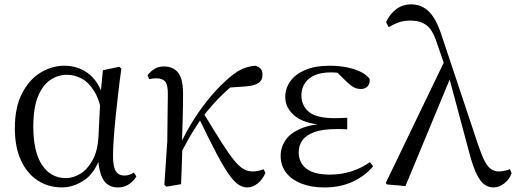

<svg xmlns="http://www.w3.org/2000/svg" viewBox="-20 -825 2312 860"><path d="M256.8 14.4Q196.7 14.4 148.8 -16.7Q100.9 -47.8 73.7 -107.2Q46.5 -166.5 46.5 -250.6Q46.5 -344.2 78.6 -406.4Q110.6 -468.5 161.3 -499.6Q212.1 -530.6 268.2 -530.6Q335.2 -530.6 383.5 -489.4Q431.8 -448.1 451.7 -358.5H459.3L437.5 -312.6Q425.5 -379.3 401.1 -418.1Q376.6 -456.9 345.2 -473.4Q313.8 -490 279.7 -490Q239.8 -490 205.5 -467Q171.2 -444 150.2 -392.9Q129.2 -341.7 129.2 -257.8Q129.2 -144.9 168.3 -86Q207.4 -27.2 275.4 -27.2Q307.3 -27.2 339 -46.2Q370.8 -65.2 394.1 -106.4Q417.3 -147.6 421.1 -212.9L430.4 -403.1L441 -510.5L513.8 -525.8L523.8 -518.4Q516.4 -466.9 509.8 -410.4Q503.2 -353.9 497.7 -299.8Q492.2 -245.7 489.2 -200.8Q486.2 -155.9 486.2 -126.6Q486.2 -76.9 499.2 -57.8Q512.2 -38.7 536.6 -38.7Q550.4 -38.7 560.2 -42.6Q570 -46.5 579.5 -52L590.8 -34.9Q578.5 -13.4 557.2 0.6Q535.9 14.6 508.4 14.6Q466 14.6 444.4 -17.4Q422.8 -49.4 418.1 -127.8L430.9 -128.2Q406.3 -50.9 357.8 -18.3Q309.4 14.4 256.8 14.4Z M726 11.1 716.2 3.1 729.3 -191.8 731.8 -402.2Q732.6 -443.1 720.6 -458.6Q708.6 -474.2 680.2 -474.2Q671.6 -474.2 664 -473.3Q656.3 -472.4 648.5 -470.4L641.1 -488Q652.4 -503.6 670.7 -515.5Q689 -527.4 713.6 -527.4Q756.5 -527.4 778.7 -498.4Q800.9 -469.3 799.9 -397.8Q799.9 -346.1 798.1 -289.8Q796.3 -233.4 794.8 -177.6L797 -174.4Q795.8 -130 794.4 -86.7Q793.1 -43.4 791.1 0ZM784.7 -128.6 770.1 -155.3H777.2L784.1 -171Q812 -232.9 848.3 -289.9Q884.5 -346.8 925.6 -395.1Q966.8 -443.4 1008.1 -478.1Q1042.9 -507.7 1070.9 -518.4Q1098.8 -529 1123.7 -530.6Q1136.6 -527.2 1146.2 -518.5Q1155.7 -509.8 1155.7 -489.9Q1155.7 -464.7 1136.8 -452.6Q1117.9 -440.5 1080.1 -437.9L990.1 -431.6L1062.1 -474.7Q1017.4 -441.2 974.4 -399.5Q931.4 -357.7 886.8 -300.4L881.2 -293.4Q863.3 -266.1 848.9 -243.4Q834.6 -220.8 819.8 -194.4Q805 -168.1 784.7 -128.6ZM1087.4 14.6Q1065.6 14.6 1044.9 -0.4Q1024.3 -15.4 1000.6 -50.5Q976.8 -85.6 945.6 -145.5Q914.4 -205.4 870.8 -295.8L892 -317.2Q939.7 -238.7 971.9 -188Q1004 -137.3 1027.2 -108.6Q1050.4 -79.9 1069.8 -68.5Q1089.2 -57.1 1111.3 -57.1Q1126 -57.1 1138.9 -60.3Q1151.9 -63.4 1160.5 -67L1168.9 -50.7Q1155.1 -19.1 1132.9 -2.2Q1110.7 14.6 1087.4 14.6Z M1433.3 14.6Q1375 14.6 1330.7 -2.5Q1286.3 -19.6 1261.7 -51.5Q1237.1 -83.4 1237.1 -126.7Q1237.1 -165.3 1258.9 -197.3Q1280.7 -229.3 1328.5 -249.5Q1376.3 -269.8 1453.7 -271.6V-263.4Q1350.9 -266.8 1304.3 -302.9Q1257.7 -339 1257.7 -390.7Q1257.7 -428.3 1279.7 -460Q1301.6 -491.8 1346.1 -511.2Q1390.6 -530.6 1457.8 -530.6Q1493.9 -530.6 1528.4 -524.4Q1563 -518.1 1591.3 -505.3Q1619.6 -492.4 1635.6 -471.9Q1638.2 -450.8 1626.8 -438.7Q1615.5 -426.5 1597.6 -426.5Q1580.7 -426.5 1567.7 -432.4Q1554.7 -438.4 1534.9 -456.8L1477.6 -512.6L1533.7 -511.5L1543 -491.9Q1517.4 -496.3 1499.7 -498.5Q1482.1 -500.7 1462.7 -500.7Q1398 -500.7 1364 -472.4Q1330.1 -444.1 1330.1 -397.6Q1330.1 -351.6 1364 -323.6Q1397.8 -295.7 1479.2 -295.7Q1491.3 -295.7 1504.2 -296.2Q1517.1 -296.7 1535.3 -297.7V-245.7Q1515.9 -246.9 1506.4 -246.9Q1497 -246.9 1488.6 -246.9Q1423.1 -246.9 1386.1 -232.6Q1349.1 -218.4 1333.6 -195.2Q1318 -172 1318 -143.3Q1318 -95.8 1352.7 -69.3Q1387.4 -42.9 1457.6 -42.9Q1508.3 -42.9 1553.3 -57.2Q1598.3 -71.5 1636.9 -98.8L1651.3 -80.5Q1617.8 -38.9 1561.8 -12.1Q1505.9 14.6 1433.3 14.6Z M1712.7 1 1708.3 -6.2 1974.2 -558.1 2001.4 -486.1 1796.1 8.4ZM2189.2 14.6Q2169.9 14.6 2151.5 2.7Q2133.1 -9.3 2116.1 -42.8Q2099 -76.4 2081.9 -141L1990.2 -483.6L1987.4 -486.2L1937 -632.1Q1918.2 -692 1889.9 -712.4Q1861.5 -732.9 1818 -732.9Q1788.6 -732.9 1765 -724.4Q1741.5 -716 1720.8 -703.2L1709.3 -725.9Q1726.7 -762.8 1755.1 -784.1Q1783.4 -805.5 1821.6 -805.5Q1868.9 -805.5 1901.9 -772.5Q1934.8 -739.6 1958.9 -664.1L2122 -175Q2138 -127.8 2151.6 -102.3Q2165.2 -76.9 2180.4 -67Q2195.6 -57.1 2213.9 -57.1Q2223.5 -57.1 2237.6 -59.5Q2251.7 -61.9 2264.1 -67.4L2271.7 -49.1Q2262 -21.5 2238.5 -3.4Q2215 14.6 2189.2 14.6Z"/></svg>

Font: Noto Serif KR ExtraLight
Style: Regular
Weight: 200
Designer: Ryoko NISHIZUKA 西塚涼子 (kana & ideographs); Frank Grießhammer (Latin, Greek & Cyrillic); Wenlong ZHANG 张文龙 (bopomofo); San
Foundry: Adobe
Version: Version 2.002-H1;hotconv 1.1.0;makeotfexe 2.6.0